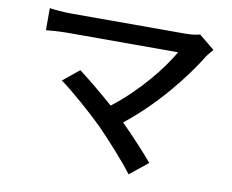

<svg xmlns="http://www.w3.org/2000/svg" viewBox="-81 -801 1162 960"><g transform="rotate(10 500.0 -321.5)"><path d="M444 -156C508 -90 589 0 629 54L721 -20C681 -68 616 -138 557 -197C710 -317 838 -479 910 -597C917 -607 928 -619 939 -632L860 -697C843 -691 815 -688 783 -688C680 -688 261 -688 205 -688C171 -688 124 -692 97 -696V-584C118 -586 165 -590 205 -590C271 -590 679 -590 767 -590C718 -504 613 -370 481 -269C414 -328 339 -389 301 -417L219 -350C275 -311 384 -215 444 -156Z"/></g></svg>

Font: Noto Sans JP Medium
Style: Regular
Weight: 500
Designer: Ryoko NISHIZUKA 西塚涼子 (kana, bopomofo & ideographs); Paul D. Hunt (Latin, Greek & Cyrillic); Sandoll Communications 산돌커뮤니
Foundry: Adobe
Version: Version 2.004;hotconv 1.0.118;makeotfexe 2.5.65603